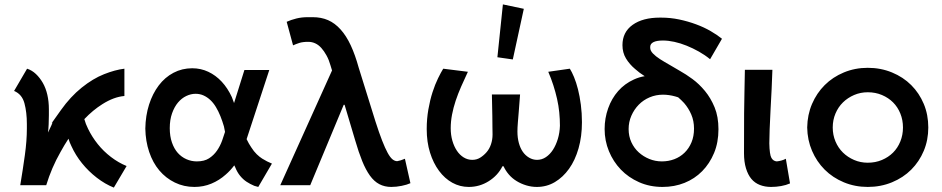

<svg xmlns="http://www.w3.org/2000/svg" viewBox="-20 -841 4276 872"><path d="M497 11Q457 -5 419.5 -34Q382 -63 352.5 -99.5Q323 -136 304 -178Q296 -194 291 -211Q272 -182 255 -151Q214 -79 190 0H72Q84 -72 93 -137Q102 -202 102 -257Q102 -263 102 -269Q102 -274 102 -278Q102 -331 91 -372Q80 -413 44 -428L103 -529Q125 -522 143 -505Q161 -488 174.5 -464.5Q188 -441 195 -410.5Q202 -380 202 -345Q202 -331 202 -318Q202 -298 201 -276.5Q200 -255 198 -239Q218 -280 218 -284Q218 -284 217 -284Q217 -284 215.5 -282.5Q214 -281 214 -281Q214 -281 214 -281Q214 -281 257 -341.5Q300 -402 351 -443Q402 -484 452.5 -504Q503 -524 545 -529V-405Q497 -401 445 -368Q402 -341 363 -300Q369 -278 380 -256Q398 -219 424 -186.5Q450 -154 484 -128Q518 -102 555 -87Z M1153 8 1135 3Q1116 -5 1100 -15.5Q1084 -26 1070.5 -42.5Q1057 -59 1048 -82Q1046 -86 1044 -90Q1026 -66 1005 -48Q976 -22 940 -7Q904 8 863 8Q815 8 774 -12Q733 -32 703.5 -67Q674 -102 657.5 -151Q641 -200 640 -257Q641 -316 657 -366Q673 -416 701 -453Q729 -490 768 -510.5Q807 -531 853 -531Q892 -531 926 -515Q960 -499 987 -470Q1014 -441 1033 -400Q1038 -387 1043 -373L1090 -523H1203L1100 -209Q1110 -188 1121 -172Q1133 -153 1146 -140.5Q1159 -128 1171 -120.5Q1183 -113 1193 -108L1215 -98ZM989 -203Q996 -224 1002 -242Q1000 -254 997 -267Q990 -291 981 -313.5Q972 -336 960.5 -355Q949 -374 935 -387Q921 -400 904.5 -407.5Q888 -415 868 -415Q847 -415 826 -405Q805 -395 788.5 -375.5Q772 -356 761.5 -326.5Q751 -297 751 -259Q751 -222 761 -193.5Q771 -165 787.5 -146.5Q804 -128 826.5 -118Q849 -108 874 -108Q908 -108 929.5 -122Q951 -136 965.5 -157Q980 -178 989 -203Z M1757 8Q1727 8 1703 -4.5Q1679 -17 1660 -43.5Q1641 -70 1625 -109.5Q1609 -149 1593 -204L1545 -365H1541L1389 0H1253L1488 -521L1481 -544Q1474 -569 1463 -589Q1452 -609 1439.5 -623Q1427 -637 1412 -644Q1397 -651 1380 -651Q1355 -651 1339.5 -646Q1324 -641 1311 -635L1282 -742Q1302 -751 1326 -757Q1350 -763 1378 -763Q1386 -763 1394 -763Q1397 -763 1400 -763Q1439 -763 1470 -749.5Q1501 -736 1527 -707Q1553 -678 1573 -635Q1593 -592 1609 -534L1685 -290Q1702 -237 1715.5 -202.5Q1729 -168 1740.5 -147Q1752 -126 1762.5 -117.5Q1773 -109 1784 -109Q1791 -110 1800.5 -113Q1810 -116 1819 -120L1844 -9Q1829 -2 1804.5 3Q1780 8 1757 8Z M1918 -255Q1918 -301 1925.5 -344Q1933 -387 1944.5 -422.5Q1956 -458 1969.5 -485.5Q1983 -513 1993 -529L2105 -515Q2089 -481 2074.5 -448Q2060 -415 2049.5 -383.5Q2039 -352 2033 -320.5Q2027 -289 2027 -259Q2027 -228 2034.5 -202Q2042 -176 2055 -156.5Q2068 -137 2086 -126Q2104 -115 2125 -115Q2145 -115 2161 -125Q2177 -135 2190 -150Q2203 -165 2210 -186Q2217 -207 2217 -230Q2217 -239 2216.5 -262.5Q2216 -286 2216 -314Q2214 -396 2214 -412H2342Q2341 -401 2339.5 -379.5Q2338 -358 2336 -334Q2334 -310 2332 -285.5Q2330 -261 2330 -244Q2330 -215 2336.5 -191.5Q2343 -168 2354.5 -151.5Q2366 -135 2383 -125Q2400 -115 2419 -115Q2441 -115 2459.5 -127.5Q2478 -140 2491.5 -161Q2505 -182 2513.5 -210Q2522 -238 2523 -270Q2523 -300 2520 -330.5Q2517 -361 2510 -392Q2503 -423 2493 -454Q2483 -485 2470 -515L2568 -529Q2577 -515 2587 -491Q2597 -467 2605 -435.5Q2613 -404 2618 -365.5Q2623 -327 2623 -286Q2623 -221 2607.5 -167Q2592 -113 2564.5 -74.5Q2537 -36 2500 -14Q2463 8 2418 8Q2394 8 2370.5 1Q2347 -6 2326.5 -18.5Q2306 -31 2291 -48.5Q2276 -66 2267 -86H2262Q2241 -44 2199.5 -18Q2158 8 2109 8Q2069 8 2034.5 -11Q2000 -30 1974 -65Q1948 -100 1933 -148Q1918 -196 1918 -255ZM2359 -801 2309 -571 2239 -581 2264 -821Z M2989 8Q2931 8 2882.5 -13.5Q2834 -35 2799.5 -71Q2765 -107 2745.5 -154.5Q2726 -202 2726 -255Q2726 -304 2742 -349Q2758 -394 2787.5 -427.5Q2817 -461 2859 -480Q2883 -491 2908 -495Q2884 -510 2864 -528Q2839 -549 2823 -575.5Q2807 -602 2807 -636Q2807 -695 2853 -728Q2899 -761 2977 -761Q2980 -761 2982 -761Q3025 -761 3065 -752.5Q3105 -744 3141.5 -730.5Q3178 -717 3208 -699.5Q3238 -682 3259 -665L3205 -572Q3182 -591 3154.5 -606.5Q3127 -622 3098.5 -633.5Q3070 -645 3042.5 -651Q3015 -657 2991 -657Q2962 -657 2947.5 -649.5Q2933 -642 2933 -628Q2933 -627 2933 -626Q2933 -625 2933 -624Q2933 -611 2945.5 -598Q2958 -585 2977.5 -572.5Q2997 -560 3021 -546.5Q3045 -533 3068 -519Q3095 -504 3125 -482Q3155 -460 3181.5 -428Q3208 -396 3225.5 -353.5Q3243 -311 3243 -254Q3243 -194 3223 -146Q3203 -98 3169 -63.5Q3135 -29 3089 -10.5Q3043 8 2989 8ZM3087 -373Q3074 -387 3060 -399Q3054 -401 3047 -403Q3018 -411 2991 -411Q2959 -411 2930.5 -399Q2902 -387 2881 -365.5Q2860 -344 2847.5 -315.5Q2835 -287 2835 -255Q2835 -222 2847.5 -195Q2860 -168 2881 -149Q2902 -130 2929 -119Q2956 -108 2986 -108Q3016 -108 3042.5 -118Q3069 -128 3089 -147.5Q3109 -167 3120.5 -194.5Q3132 -222 3132 -257Q3132 -292 3119.5 -321Q3107 -350 3087 -373Z M3482 8Q3454 8 3431 -1Q3408 -10 3392.5 -28.5Q3377 -47 3368 -76.5Q3359 -106 3359 -145Q3359 -280 3359.5 -326.5Q3360 -373 3361 -421.5Q3362 -470 3363 -524H3488Q3487 -485 3484.5 -436.5Q3482 -388 3479.5 -340.5Q3477 -293 3475.5 -253.5Q3474 -214 3474 -190Q3475 -139 3483.5 -124Q3492 -109 3508 -108Q3518 -109 3529 -112Q3540 -115 3549 -120L3568 -8Q3550 0 3527.5 4Q3505 8 3482 8Z M3921 8Q3863 8 3812.5 -13Q3762 -34 3725.5 -70.5Q3689 -107 3668 -156Q3647 -205 3646 -262Q3647 -320 3668 -369Q3689 -418 3725.5 -454.5Q3762 -491 3812.5 -512Q3863 -533 3921 -533Q3980 -533 4031 -512Q4082 -491 4118.5 -454.5Q4155 -418 4175.5 -369Q4196 -320 4196 -262Q4196 -205 4175.5 -156Q4155 -107 4118.5 -70.5Q4082 -34 4031 -13Q3980 8 3921 8ZM3921 -102Q3956 -102 3985.5 -114.5Q4015 -127 4036 -148Q4057 -169 4069 -198.5Q4081 -228 4081 -262Q4081 -296 4069 -325.5Q4057 -355 4036 -376Q4015 -397 3985.5 -409.5Q3956 -422 3921 -422Q3888 -422 3859 -409.5Q3830 -397 3808.5 -376Q3787 -355 3774.5 -325.5Q3762 -296 3762 -262Q3762 -228 3774.5 -198.5Q3787 -169 3808.5 -148Q3830 -127 3859 -114.5Q3888 -102 3921 -102Z"/></svg>

Font: Rising Sun
Style: Bold
Weight: 700
Designer: Matt McInerney, Pablo Impallari, Rodrigo Fuenzalida (Raleway font), Stephen Hutchings (Greek), Cristiano Sobral (main ch
Foundry: The Rising Sun Project Authors
Version: Version 4.327; ttfautohint (v1.8.4.7-5d5b-dirty)